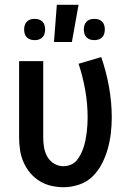

<svg xmlns="http://www.w3.org/2000/svg" viewBox="-20 -776 540 804"><path d="M246 8Q220 8 194 2Q168 -4 145.5 -18Q123 -32 106 -52.5Q89 -73 78.5 -97Q68 -121 64 -147.5Q60 -174 60 -200V-520H161V-200Q161 -179 164.5 -158.5Q168 -138 178 -120Q188 -102 206.5 -91Q225 -80 245 -80Q261 -80 276 -86Q291 -92 301 -104Q311 -116 318 -130Q325 -144 330 -159Q335 -174 338 -189.5Q341 -205 343 -220.5Q345 -236 346 -252Q347 -268 347 -283Q347 -341 337 -398Q327 -455 309 -509L404 -537Q425 -476 436.5 -412Q448 -348 448 -284Q448 -250 444 -217Q440 -184 431 -152Q422 -120 406.5 -90Q391 -60 367.5 -37Q344 -14 311.5 -3Q279 8 246 8ZM206 -600 218 -756H309L281 -600ZM375 -608Q366 -608 357.5 -610.5Q349 -613 342.5 -619.5Q336 -626 333.5 -635Q331 -644 331 -653Q331 -661 333.5 -670Q336 -679 342.5 -685.5Q349 -692 357.5 -694.5Q366 -697 375 -697Q384 -697 392.5 -694.5Q401 -692 407.5 -685.5Q414 -679 416.5 -670Q419 -661 419 -653Q419 -644 416.5 -635Q414 -626 407.5 -619.5Q401 -613 392.5 -610.5Q384 -608 375 -608ZM125 -608Q116 -608 107.5 -610.5Q99 -613 92.5 -619.5Q86 -626 83.5 -635Q81 -644 81 -653Q81 -661 83.5 -670Q86 -679 92.5 -685.5Q99 -692 107.5 -694.5Q116 -697 125 -697Q134 -697 142.5 -694.5Q151 -692 157.5 -685.5Q164 -679 166.5 -670Q169 -661 169 -653Q169 -644 166.5 -635Q164 -626 157.5 -619.5Q151 -613 142.5 -610.5Q134 -608 125 -608Z"/></svg>

Font: Iosevka Curly Semibold
Style: Regular
Weight: 600
Monospace: yes
Designer: Belleve Invis
Foundry: Belleve Invis
Version: Version 22.1.2; ttfautohint (v1.8.4)